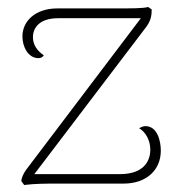

<svg xmlns="http://www.w3.org/2000/svg" viewBox="-20 -524 516 548"><path d="M395 -164C390 -164 384 -162 377 -158C395 -148 409 -124 409 -97C409 -62 388 -27 322 -27H78L398 -448C411 -466 413 -481 413 -497L403 -504C387 -500 359 -500 308 -500H144C80 -500 44 -463 44 -420C44 -391 60 -358 90 -358C96 -358 102 -361 105 -366C88 -378 74 -394 74 -418C74 -445 93 -472 146 -472H382L55 -40C47 -29 41 -16 41 -7L49 4C79 0 116 0 146 0H333C397 0 439 -38 439 -94C439 -120 430 -164 395 -164Z"/></svg>

Font: Arima Koshi Thin
Style: Regular
Weight: 250
Designer: Joana Correia and Natanael Gama
Foundry: NDISCOVER
Version: Version 1.019;PS 001.019;hotconv 1.0.88;makeotf.lib2.5.64775